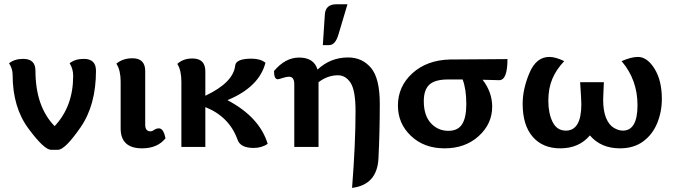

<svg xmlns="http://www.w3.org/2000/svg" viewBox="-20 -704 3240 920"><path d="M330.6 -340.3Q330.6 -375 313.5 -400.9Q340.3 -421.9 381.3 -421.9Q439.9 -421.9 439.9 -365.2Q439.9 -200.2 365.7 -93.3Q291.5 13.7 257.8 13.7H224.6Q191.4 13.7 116 -88.4Q40.5 -190.4 40.5 -345.2Q40.5 -375 23.4 -400.9Q50.3 -421.9 91.3 -421.9Q149.9 -421.9 149.9 -365.2Q149.9 -193.8 241.7 -99.6Q330.6 -193.8 330.6 -340.3Z M675.8 -106Q675.8 -74.7 701.2 -74.7Q709.5 -74.7 719.2 -81.8Q729 -88.9 741.7 -88.9Q763.7 -88.9 772.9 -41Q733.9 6.8 661.1 6.8Q559.1 6.8 558.1 -86.9V-314Q558.1 -338.9 553.2 -360.8Q548.3 -382.8 537.6 -398.9Q568.4 -424.8 614.7 -424.8Q675.8 -424.8 675.8 -363.3Z M963.9 -245.1Q1098.1 -308.6 1106.9 -389.6Q1110.4 -422.9 1185.1 -422.9Q1228 -422.9 1252 -403.3Q1221.7 -286.6 1069.8 -224.1Q1224.1 -142.6 1262.7 -14.6Q1233.4 4.9 1195.3 4.9Q1131.8 4.9 1118.2 -34.7Q1078.6 -145 963.9 -190.9V0H849.1V-313Q849.1 -337.9 844.5 -359.9Q839.8 -381.8 829.6 -397.9Q857.9 -423.8 901.9 -423.8Q963.9 -423.8 963.9 -362.3Z M1667 196.3Q1683.6 -15.1 1683.6 -171.9Q1683.6 -271 1659.9 -307.1Q1636.2 -343.3 1599.6 -343.3Q1549.8 -343.3 1506.3 -310.1V0H1390.1V-300.3Q1390.1 -336.4 1365.2 -336.4Q1352.5 -336.4 1334.2 -330.3Q1315.9 -324.2 1311 -324.2Q1293 -324.2 1293 -363.8Q1347.2 -428.2 1413.1 -428.2Q1484.4 -428.2 1501.5 -370.6Q1563.5 -428.7 1647.9 -428.7Q1715.3 -428.7 1757.6 -378.9Q1799.8 -329.1 1799.8 -207Q1799.8 -72.3 1793.5 54.7Q1787.1 181.6 1667 196.3ZM1556.6 -487.8H1526.9L1536.6 -634.8Q1539.6 -683.6 1592.3 -683.6H1645L1601.1 -536.6Q1586.4 -487.8 1556.6 -487.8Z M2110.4 6.8Q2012.2 6.8 1949.5 -52.5Q1886.7 -111.8 1886.7 -198.2Q1886.7 -290 1956.1 -353Q2025.4 -416 2135.7 -418.9L2411.6 -420.9Q2411.6 -319.8 2372.1 -319.8Q2347.2 -319.8 2333.5 -320.8Q2319.8 -321.8 2292.5 -321.8Q2338.4 -262.2 2338.4 -192.9Q2338.4 -110.4 2273.7 -51.8Q2209 6.8 2110.4 6.8ZM2128.4 -77.1Q2174.3 -77.1 2194.3 -108.9Q2214.4 -140.6 2214.4 -205.1Q2214.4 -276.9 2196.8 -323.2H2126.5Q2064.5 -323.2 2037.6 -298.6Q2010.7 -273.9 2010.7 -219.2Q2010.7 -150.9 2044.4 -114Q2078.1 -77.1 2128.4 -77.1Z M2950.7 6.8Q2859.4 6.8 2806.6 -55.2Q2754.4 6.8 2664.6 6.8Q2580.6 6.8 2532.5 -48.6Q2484.4 -104 2484.4 -207Q2484.4 -276.9 2516.8 -354Q2549.3 -431.2 2611.8 -431.2Q2642.6 -431.2 2683.6 -411.1Q2645.5 -371.1 2626.5 -325.9Q2607.4 -280.8 2607.4 -221.2Q2607.4 -161.1 2627.9 -119.6Q2648.4 -78.1 2691.4 -78.1Q2765.6 -78.1 2765.6 -205.1Q2765.6 -223.6 2759.8 -310.1H2873.5L2870.1 -228Q2870.1 -173.3 2883.8 -139.6Q2897.5 -106 2920.4 -92Q2943.4 -78.1 2964.4 -78.1Q3034.7 -78.1 3034.7 -200.2Q3034.7 -321.8 2958.5 -411.1Q3004.9 -431.2 3036.6 -431.2Q3081.1 -431.2 3116.2 -374.8Q3151.4 -318.4 3151.4 -230Q3151.4 -168 3128.9 -113.5Q3106.4 -59.1 3061.5 -26.1Q3016.6 6.8 2950.7 6.8Z"/></svg>

Font: ALMAS
Style: Bold
Weight: 700
Designer: ALMAS Font/ by Husham Jawad Kadhim, derived from the Bainsely font by/ Paul James MIller
Foundry: High-Logic / Made with FontCreator
Version: Version 1.411;September 19, 2021;FontCreator 14.0.0.2814 32-